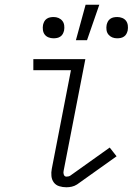

<svg xmlns="http://www.w3.org/2000/svg" viewBox="-20 -780 590 812"><path d="M261 12Q245 12 230.5 7.5Q216 3 207.5 -8.5Q199 -20 197.5 -35.5Q196 -51 199 -66L280 -483H121V-530H341L249 -57Q247 -49 250 -41Q253 -33 261 -33Q265 -33 269.5 -34Q274 -35 277 -37L444 -156L473 -119L306 0Q295 7 283.5 9.5Q272 12 261 12ZM475 -618Q464 -618 454.5 -622Q445 -626 438.5 -634Q432 -642 430.5 -653Q429 -664 431 -675Q433 -683 436.5 -689.5Q440 -696 446.5 -700.5Q453 -705 460.5 -706.5Q468 -708 476 -708Q487 -708 497 -704Q507 -700 513 -692Q519 -684 520.5 -673Q522 -662 520 -651Q518 -643 514.5 -636.5Q511 -630 504.5 -625.5Q498 -621 490.5 -619.5Q483 -618 475 -618ZM206 -618Q195 -618 185 -622Q175 -626 169 -634Q163 -642 161.5 -653Q160 -664 162 -675Q164 -683 167.5 -689.5Q171 -696 177.5 -700.5Q184 -705 191.5 -706.5Q199 -708 207 -708Q218 -708 227.5 -704Q237 -700 243.5 -692Q250 -684 251.5 -673Q253 -662 251 -651Q249 -643 245.5 -636.5Q242 -630 235.5 -625.5Q229 -621 221.5 -619.5Q214 -618 206 -618ZM301 -610 342 -760H400L348 -610Z"/></svg>

Font: Lode Dark
Style: Italic
Weight: 400
Italic angle: -11°
Monospace: yes
Designer: Belleve Invis
Foundry: Belleve Invis
Version: Version 29.2.0; ttfautohint (v1.8.3)